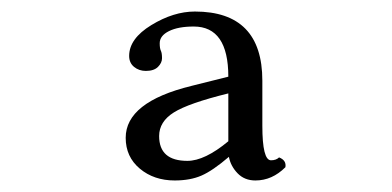

<svg xmlns="http://www.w3.org/2000/svg" viewBox="-20 -664 680 333"><path d="M376 -502Q307 -485 281.5 -469Q256 -453 256 -428Q256 -385 305 -385Q335 -385 376 -419ZM423 -351Q404 -351 392 -363.5Q380 -376 377 -392Q349 -368 329.5 -359.5Q310 -351 283 -351Q247 -351 222.5 -371.5Q198 -392 198 -425Q198 -487 312 -515L376 -531Q376 -618 316 -618Q289 -618 273 -610Q257 -602 257 -589Q257 -580 259 -576Q261 -572 261 -563Q261 -555 254 -548Q247 -541 233 -541Q221 -541 212.5 -548Q204 -555 204 -567Q204 -597 242.5 -620.5Q281 -644 318 -644Q435 -644 435 -524V-446Q435 -386 450 -386Q459 -386 464 -391Q477 -386 475 -374Q452 -351 423 -351Z"/></svg>

Font: Libertinus Mono
Style: Regular
Weight: 400
Designer: Philipp H. Poll
Foundry: Khaled Hosny
Version: Version 6.7